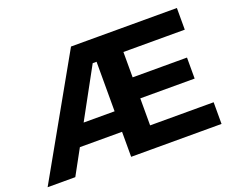

<svg xmlns="http://www.w3.org/2000/svg" viewBox="-112 -891 1316 1082"><g transform="rotate(-20 545.5 -350.0)"><path d="M4 0 399 -700H560V-570H421L519 -638L170 0ZM210 -150 213 -273H560V-150ZM654 -418H992V-292H654ZM666 -130H1047V0H505V-700H1034V-570H666Z"/></g></svg>

Font: MOST Montserrat
Style: Bold
Weight: 700
Designer: Julieta Ulanovsky
Foundry: Julieta Ulanovsky
Version: Version 8.000;March 11, 2024;FontCreator 15.0.0.2926 64-bit